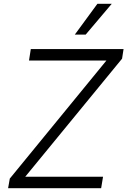

<svg xmlns="http://www.w3.org/2000/svg" viewBox="-20 -984 666 1004"><path d="M22.4 0 31.2 -50.1 536.6 -667.6H131.7L141 -727.3H626.1L618.3 -677.2L111.9 -59.7H518.8L508.9 0ZM371.1 -802.9 489.3 -964.1H564.3L427.9 -802.9Z"/></svg>

Font: Inter UI Light
Style: Italic
Weight: 300
Italic angle: 9.39999°
Designer: Rasmus Andersson
Foundry: rsms
Version: 3.2;8d6f07862